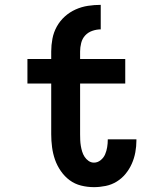

<svg xmlns="http://www.w3.org/2000/svg" viewBox="-20 -763 640 791"><path d="M367 8Q340 8 314 1.5Q288 -5 267 -20.5Q246 -36 230.5 -58.5Q215 -81 206.5 -105.5Q198 -130 194.5 -156.5Q191 -183 191 -210V-419H93V-520H191V-551Q191 -577 196 -603.5Q201 -630 214 -653.5Q227 -677 247 -695Q267 -713 291.5 -724Q316 -735 342.5 -739Q369 -743 395 -743V-642Q378 -642 360.5 -636Q343 -630 331 -617Q319 -604 314.5 -586Q310 -568 310 -551V-520H496V-419H310V-210Q310 -198 310.5 -186Q311 -174 313 -162Q315 -150 318.5 -138.5Q322 -127 328.5 -117Q335 -107 345 -100Q355 -93 367 -93Q382 -93 394.5 -103Q407 -113 413 -127Q419 -141 421.5 -156.5Q424 -172 424 -187V-189H542V-184Q542 -160 537.5 -135.5Q533 -111 523 -88.5Q513 -66 497.5 -47Q482 -28 461 -15Q440 -2 415.5 3Q391 8 367 8Z"/></svg>

Font: Iosevka HT Extended
Style: Bold
Weight: 700
Width: 7
Monospace: yes
Designer: Belleve Invis
Foundry: Belleve Invis
Version: Version 32.3.0; ttfautohint (v1.8.4)